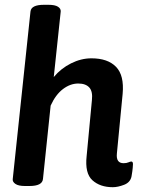

<svg xmlns="http://www.w3.org/2000/svg" viewBox="-20 -773 605 800"><path d="M450 7Q397 7 365 -22Q333 -51 341 -123L363 -356Q367 -392 352 -408.5Q337 -425 306 -425Q273 -425 242.5 -402Q212 -379 191 -333L159 -27Q156 2 103 2H84Q57 2 44.5 -6.5Q32 -15 33 -26L107 -725Q110 -753 163 -753H182Q209 -753 221.5 -745Q234 -737 233 -725L204 -452Q234 -488 276 -509Q318 -530 361 -530Q429 -530 463.5 -494.5Q498 -459 491 -382L467 -133Q463 -93 495 -93Q507 -93 515 -96.5Q523 -100 527 -100Q534 -100 534 -89Q534 -86 533 -73.5Q532 -61 528 -38Q523 -13 497 -3Q471 7 450 7Z"/></svg>

Font: Asap SemiBold
Style: Italic
Weight: 600
Italic angle: -6°
Designer: Pablo Cosgaya
Foundry: Omnibus-Type
Version: Version 3.001; ttfautohint (v1.8.3)